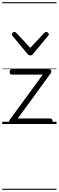

<svg xmlns="http://www.w3.org/2000/svg" viewBox="-20 -1130 535 1750"><path d="M86 0Q68 0 64.5 -13.5Q61 -27 67 -36L370 -450H88Q78 -450 73 -455.5Q68 -461 68 -475Q68 -488 73 -494Q78 -500 88 -500H427Q437 -500 442 -494Q447 -488 447.5 -479.5Q448 -471 442 -462L142 -50H439Q449 -50 454 -44Q459 -38 459 -23Q459 -11 454 -5.5Q449 0 439 0ZM401 -839Q409 -839 417 -832Q425 -825 425 -816Q425 -814 424 -810.5Q423 -807 419 -804L281 -638Q277 -632 271 -628.5Q265 -625 256 -625Q247 -625 241.5 -628.5Q236 -632 231 -638L93 -804Q90 -807 89 -810.5Q88 -814 88 -816Q88 -825 95.5 -832Q103 -839 111 -839Q116 -839 120 -837Q124 -835 128 -831L256 -694L385 -831Q389 -835 392.5 -837Q396 -839 401 -839ZM0 590H495V600H0ZM0 -20H495V0H0ZM0 -505H495V-500H0ZM0 -1110H495V-1100H0Z"/></svg>

Font: Playwrite FR Moderne Guides
Style: Regular
Weight: 400
Designer: Veronika Burian, José Scaglione
Foundry: TypeTogether
Version: Version 1.003